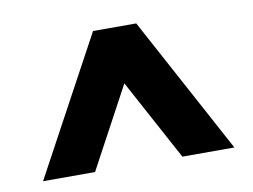

<svg xmlns="http://www.w3.org/2000/svg" viewBox="-51 -772 677 513"><g transform="rotate(-10 287.5 -516.0)"><path d="M229 -702.1H346.2L546.9 -330.1H405.8L287.1 -549.8L168.9 -330.1H27.8Z"/></g></svg>

Font: LT Superior
Style: Bold
Weight: 400
Designer: Daniel Lyons
Foundry: LyonsType
Version: Version 1.000